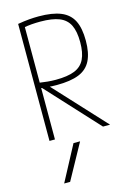

<svg xmlns="http://www.w3.org/2000/svg" viewBox="-147 -812 793 1154"><g transform="rotate(-15 250.0 -235.0)"><path d="M140 270H103L220 50H261ZM84 -728Q125 -735 155.5 -737.5Q186 -740 214 -740Q300 -740 352 -718.5Q404 -697 427.5 -650.5Q451 -604 451 -526Q451 -450 427.5 -402.5Q404 -355 352 -334Q300 -313 214 -313Q187 -313 159.5 -315Q132 -317 96 -323L105 -355Q140 -350 165 -347.5Q190 -345 216 -345Q290 -345 333.5 -362.5Q377 -380 396.5 -420Q416 -460 416 -526Q416 -593 396.5 -632.5Q377 -672 333.5 -689.5Q290 -707 216 -707Q189 -707 162 -705Q135 -703 100 -696L118 -718V0H84ZM417 0 110 -333H153L461 0Z"/></g></svg>

Font: M PLUS Code Latin ExtraLight
Style: Regular
Weight: 250
Designer: Coji Morishita
Foundry: UNDERFOREST DESIGN
Version: Version 1.002; ttfautohint (v1.8.3)